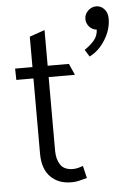

<svg xmlns="http://www.w3.org/2000/svg" viewBox="-52 -741 533 793"><g transform="rotate(-5 214.5 -344.5)"><path d="M377 -702Q396 -702 410 -687Q424 -672 424 -647Q424 -602 397.5 -559.5Q371 -517 332 -498L314 -527Q338 -543 354 -561.5Q370 -580 371 -606Q352 -608 340 -622Q328 -636 328 -654Q328 -673 342.5 -687.5Q357 -702 377 -702ZM265 -428H156V-123Q156 -87 171.5 -64Q187 -41 224 -41Q235 -41 247.5 -44.5Q260 -48 265 -50L277 1Q267 3 249.5 8Q232 13 211 13Q158 13 125.5 -20Q93 -53 93 -116V-428H22L21 -475H93V-601L156 -623V-475H244Z"/></g></svg>

Font: Palanquin Light
Style: Regular
Weight: 300
Designer: Pria Ravichandran
Version: Version 1.0.4